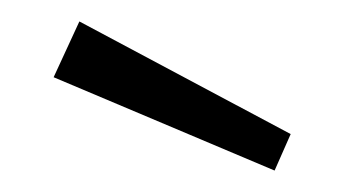

<svg xmlns="http://www.w3.org/2000/svg" viewBox="-20 -776 321 179"><path d="M236 -617 30 -704 54 -756 251 -651Z"/></svg>

Font: Glekhifnjqigglhiwekvrgaqftz
Style: Regular
Weight: 300
Italic angle: -8°
Designer: Carrois Corporate & Edenspiekermann
Foundry: Carrois Corporate GbR & Edenspiekermann AG
Version: Version 2.001